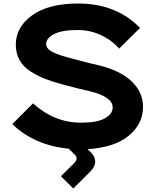

<svg xmlns="http://www.w3.org/2000/svg" viewBox="-20 -840 885 1094"><path d="M795 -231Q795 -135 714.5 -67.5Q634 0 479 10L497 27Q522 52 522.5 80Q523 108 496 136L398 234L327 164L401 91Q430 63 405 40L371 7Q177 -11 50 -133L168 -251Q290 -141 441 -141Q534 -141 578 -166Q622 -191 622 -228Q622 -288 493 -320Q433 -333 343 -357Q282 -373 238.5 -390Q195 -407 154 -433Q113 -459 91.5 -497.5Q70 -536 70 -585Q70 -686 163.5 -753Q257 -820 425 -820Q642 -820 778 -681L659 -563Q616 -612 554 -640.5Q492 -669 423 -669Q332 -669 287.5 -645.5Q243 -622 243 -589Q243 -563 278.5 -544Q314 -525 411 -501Q492 -479 542 -468Q666 -438 730.5 -376Q795 -314 795 -231Z"/></svg>

Font: Sinkin Sans 700 Bold
Style: Bold
Weight: 700
Designer: Keith Bates
Foundry: K-Type
Version: Sinkin Sans (version 1.0)  by Keith Bates   •   © 2014   www